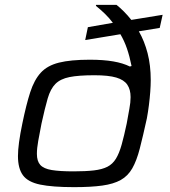

<svg xmlns="http://www.w3.org/2000/svg" viewBox="-20 -763 701 791"><path d="M285 8Q196 8 145.5 -2.5Q95 -13 74.5 -41Q54 -69 54 -120Q54 -144 58.5 -177.5Q63 -211 72 -254Q88 -332 104.5 -383Q121 -434 148 -463.5Q175 -493 223 -505Q271 -517 350 -517Q406 -517 446.5 -510Q487 -503 515 -489L522 -491Q514 -531 503 -563Q492 -595 476 -622L331 -598L342 -651L445 -669Q430 -689 412.5 -706Q395 -723 375 -739L376 -743H460Q475 -731 490.5 -715.5Q506 -700 521 -681L650 -702L638 -648L552 -634Q575 -594 588 -544Q601 -494 601 -433Q601 -411 599 -384.5Q597 -358 593.5 -330Q590 -302 585 -275Q569 -202 556 -151.5Q543 -101 525 -69.5Q507 -38 477.5 -21.5Q448 -5 401.5 1.5Q355 8 285 8ZM283 -57Q333 -57 367 -61Q401 -65 422.5 -76Q444 -87 457.5 -109Q471 -131 481 -166.5Q491 -202 502 -254Q508 -289 513 -315Q518 -341 518 -363Q518 -394 504.5 -414Q491 -434 459 -443.5Q427 -453 369 -453Q304 -453 266.5 -445.5Q229 -438 208.5 -417.5Q188 -397 176.5 -357.5Q165 -318 151 -254Q143 -213 137.5 -182.5Q132 -152 132 -129Q132 -99 146 -83.5Q160 -68 193 -62.5Q226 -57 283 -57Z"/></svg>

Font: Saira Expanded
Style: Italic
Weight: 400
Width: 7
Italic angle: -12°
Designer: Hector Gatti with collaboration of the Omnibus-Type team
Foundry: Omnibus-Type
Version: Version 1.101